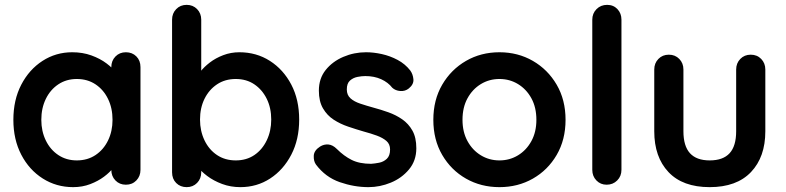

<svg xmlns="http://www.w3.org/2000/svg" viewBox="-20 -760 3234 790"><path d="M498 -545Q524 -545 541 -528Q558 -511 558 -484V-61Q558 -35 541 -17.5Q524 0 498 0Q472 0 455 -17.5Q438 -35 438 -61V-110L460 -101Q460 -88 446 -69.5Q432 -51 408 -33Q384 -15 351.5 -2.5Q319 10 281 10Q212 10 156 -25.5Q100 -61 67.5 -123.5Q35 -186 35 -267Q35 -349 67.5 -411.5Q100 -474 155 -509.5Q210 -545 277 -545Q320 -545 356 -532Q392 -519 418.5 -499Q445 -479 459.5 -458.5Q474 -438 474 -424L438 -411V-484Q438 -510 455 -527.5Q472 -545 498 -545ZM296 -100Q340 -100 373 -122Q406 -144 424.5 -182Q443 -220 443 -267Q443 -315 424.5 -353Q406 -391 373 -413Q340 -435 296 -435Q253 -435 220 -413Q187 -391 168.5 -353Q150 -315 150 -267Q150 -220 168.5 -182Q187 -144 220 -122Q253 -100 296 -100Z M965 -545Q1035 -545 1090.5 -509.5Q1146 -474 1178.5 -412Q1211 -350 1211 -268Q1211 -186 1178.5 -123.5Q1146 -61 1091.5 -25.5Q1037 10 969 10Q929 10 894 -3Q859 -16 832.5 -36Q806 -56 791.5 -76.5Q777 -97 777 -111L808 -124V-51Q808 -25 791 -7.5Q774 10 748 10Q722 10 705 -7Q688 -24 688 -51V-679Q688 -705 705 -722.5Q722 -740 748 -740Q774 -740 791 -722.5Q808 -705 808 -679V-425L791 -434Q791 -447 805 -465.5Q819 -484 843 -502.5Q867 -521 898.5 -533Q930 -545 965 -545ZM950 -435Q906 -435 873 -413Q840 -391 821.5 -353.5Q803 -316 803 -268Q803 -221 821.5 -182.5Q840 -144 873 -122Q906 -100 950 -100Q994 -100 1026.5 -122Q1059 -144 1077.5 -182.5Q1096 -221 1096 -268Q1096 -316 1077.5 -353.5Q1059 -391 1026.5 -413Q994 -435 950 -435Z M1280 -83Q1270 -97 1271 -119Q1272 -141 1297 -157Q1313 -167 1331 -165.5Q1349 -164 1366 -147Q1395 -118 1427 -102Q1459 -86 1507 -86Q1522 -87 1540 -90.5Q1558 -94 1571.5 -106.5Q1585 -119 1585 -145Q1585 -167 1570 -180Q1555 -193 1530.5 -202Q1506 -211 1476 -219Q1445 -228 1412.5 -239Q1380 -250 1353 -267.5Q1326 -285 1309 -314Q1292 -343 1292 -387Q1292 -437 1320 -472Q1348 -507 1392.5 -526Q1437 -545 1486 -545Q1517 -545 1551 -537.5Q1585 -530 1616 -513.5Q1647 -497 1668 -470Q1679 -455 1681 -434Q1683 -413 1662 -396Q1647 -384 1627 -385.5Q1607 -387 1594 -399Q1577 -421 1548.5 -434Q1520 -447 1483 -447Q1468 -447 1450.5 -443.5Q1433 -440 1420 -428.5Q1407 -417 1407 -392Q1407 -369 1422 -355.5Q1437 -342 1462.5 -333.5Q1488 -325 1517 -317Q1547 -309 1578 -298Q1609 -287 1635 -269Q1661 -251 1677 -222.5Q1693 -194 1693 -150Q1693 -99 1663 -63Q1633 -27 1588 -8.5Q1543 10 1496 10Q1437 10 1378 -10.5Q1319 -31 1280 -83Z M2307 -267Q2307 -185 2270.5 -122.5Q2234 -60 2172.5 -25Q2111 10 2035 10Q1959 10 1897.5 -25Q1836 -60 1799.5 -122.5Q1763 -185 1763 -267Q1763 -349 1799.5 -411.5Q1836 -474 1897.5 -509.5Q1959 -545 2035 -545Q2111 -545 2172.5 -509.5Q2234 -474 2270.5 -411.5Q2307 -349 2307 -267ZM2187 -267Q2187 -318 2166.5 -355.5Q2146 -393 2111.5 -414Q2077 -435 2035 -435Q1993 -435 1958.5 -414Q1924 -393 1903.5 -355.5Q1883 -318 1883 -267Q1883 -217 1903.5 -179.5Q1924 -142 1958.5 -121Q1993 -100 2035 -100Q2077 -100 2111.5 -121Q2146 -142 2166.5 -179.5Q2187 -217 2187 -267Z M2537 -61Q2537 -35 2519.5 -17.5Q2502 0 2476 0Q2451 0 2434 -17.5Q2417 -35 2417 -61V-679Q2417 -705 2434.5 -722.5Q2452 -740 2478 -740Q2504 -740 2520.5 -722.5Q2537 -705 2537 -679Z M3069 -535Q3095 -535 3112 -517.5Q3129 -500 3129 -474V-220Q3129 -114 3070 -52Q3011 10 2900 10Q2789 10 2730.5 -52Q2672 -114 2672 -220V-474Q2672 -500 2689 -517.5Q2706 -535 2732 -535Q2758 -535 2775 -517.5Q2792 -500 2792 -474V-220Q2792 -159 2819 -129.5Q2846 -100 2900 -100Q2955 -100 2982 -129.5Q3009 -159 3009 -220V-474Q3009 -500 3026 -517.5Q3043 -535 3069 -535Z"/></svg>

Font: Quicksand Light
Style: Bold
Weight: 700
Version: Version 3.004